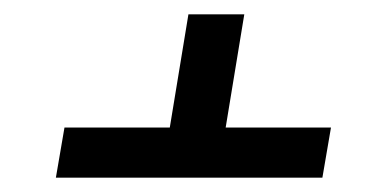

<svg xmlns="http://www.w3.org/2000/svg" viewBox="-20 -553 540 268"><path d="M58 -305 70 -375H217L243 -533H321L295 -375H442L430 -305Z"/></svg>

Font: Iosevka Algr
Style: Italic
Weight: 400
Italic angle: -9°
Monospace: yes
Designer: Belleve Invis
Foundry: Belleve Invis
Version: Version 26.0.2; ttfautohint (v1.8.3)